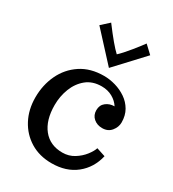

<svg xmlns="http://www.w3.org/2000/svg" viewBox="-196 -916 937 1038"><g transform="rotate(30 273.0 -397.0)"><path d="M289.1 13.2Q213.4 13.2 156.5 -21.5Q99.6 -56.2 67.9 -116.2Q36.1 -176.3 36.1 -252Q36.1 -329.6 66.9 -394.5Q97.7 -459.5 157 -498.8Q216.3 -538.1 300.8 -538.1Q335.9 -538.1 372.3 -527.6Q408.7 -517.1 439.5 -496.1Q470.2 -475.1 489 -442.9Q507.8 -410.6 507.8 -367.2Q507.8 -337.9 487.5 -313Q467.3 -288.1 431.2 -288.1Q399.4 -288.1 377.7 -306.9Q356 -325.7 356 -356.9Q356 -388.7 378.4 -406.2Q400.9 -423.8 431.2 -423.8Q415 -449.7 385.5 -466.3Q356 -482.9 317.9 -482.9Q260.7 -482.9 222.9 -451.9Q185.1 -420.9 166 -371.8Q147 -322.8 147 -268.1Q147 -173.8 190.4 -119.9Q233.9 -65.9 311 -65.9Q351.1 -65.9 383.3 -85.9Q415.5 -106 436.5 -133.1Q457.5 -160.2 463.9 -181.2L519 -163.1Q500.5 -83 440.4 -34.9Q380.4 13.2 289.1 13.2ZM300.8 -588.4 140.6 -762.7 189 -806.6Q263.7 -707 300.8 -673.3Q312.5 -683.6 329.1 -702.1Q345.7 -720.7 362.8 -741.7Q379.9 -762.7 392.6 -779.3L411.6 -804.7L460 -759.3Z"/></g></svg>

Font: Trocchi
Style: Regular
Weight: 400
Designer: Vernon Adams
Foundry: Vernon Adams
Version: Version 1.101; ttfautohint (v1.8.4.7-5d5b);gftools[0.9.27]